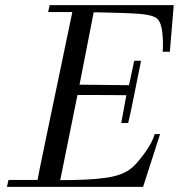

<svg xmlns="http://www.w3.org/2000/svg" viewBox="-20 -726 695 746"><path d="M655 -706 640 -525H612Q615 -556 611 -597Q607 -638 591 -653Q574 -668 524 -672Q474 -676 364 -678Q351 -678 344 -678L289 -397L481 -395Q482 -398 483 -402.5Q484 -407 486.5 -419.5Q489 -432 491.5 -443Q494 -454 496.5 -465.5Q499 -477 500 -484L502 -490H528Q527 -483 524.5 -471.5Q522 -460 515.5 -428Q509 -396 503.5 -368Q498 -340 492 -311Q486 -282 482 -265L478 -248H451L471 -356Q472 -356 424.5 -356.5Q377 -357 329 -357H281L214 -26Q329 -26 393.5 -35.5Q458 -45 491 -73Q511 -89 541.5 -130.5Q572 -172 581 -205H602L536 0H7L13 -27H126Q125 -27 159 -190Q193 -353 227 -516L261 -679H167L173 -706Z"/></svg>

Font: GFS BodoniClassic
Style: Regular
Weight: 400
Designer: George D. Matthiopoulos
Foundry: George D. Matthiopoulos
Version: Macromedia Fontographer 4.1.5 140901